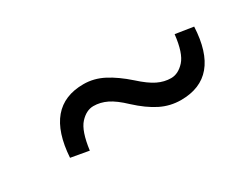

<svg xmlns="http://www.w3.org/2000/svg" viewBox="-29 -525 546 417"><g transform="rotate(-30 244.5 -317.0)"><path d="M277 -337Q299 -317 315.5 -309Q332 -301 349 -301Q367 -301 382.5 -318Q398 -335 403 -380L448 -373Q442 -249 344 -249Q317 -249 293 -261Q269 -273 243 -297Q222 -317 205.5 -325Q189 -333 172 -333Q154 -333 138.5 -316Q123 -299 117 -253L72 -261Q80 -385 177 -385Q203 -385 227 -372.5Q251 -360 277 -337Z"/></g></svg>

Font: Lisu Bosa
Style: Italic
Weight: 400
Italic angle: -19°
Designer: David Morse, Annie Olsen, Victor Gaultney, Frank Grießhammer (Latin)
Foundry: SIL International
Version: Version 2.000